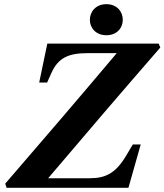

<svg xmlns="http://www.w3.org/2000/svg" viewBox="-20 -901 789 921"><path d="M411 -806C411 -768 439 -732 490 -732C542 -732 569 -768 569 -806C569 -844 542 -881 490 -881C439 -881 411 -844 411 -806ZM5 -20 12 0H596L655 -208H617L585 -154C534 -69 486 -46 409 -46H211C389 -256 568 -465 749 -673L741 -692H207L168 -505H206L227 -552C260 -625 311 -646 399 -646H540C363 -436 185 -228 5 -20Z"/></svg>

Font: Heuristica
Style: Bold Italic
Weight: 700
Italic angle: -13°
Version: Version 1.0.1